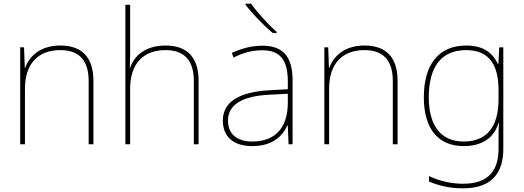

<svg xmlns="http://www.w3.org/2000/svg" viewBox="-20 -786 2853 1046"><path d="M309 -538C197 -538 140 -478 117 -417H115L111 -528H90V0H116V-302C116 -446 194 -513 309 -513C406 -513 463 -462 463 -345V0H489V-346C489 -477 423 -538 309 -538Z M689 -496V-760H663V0H689V-302C689 -446 767 -513 882 -513C979 -513 1036 -462 1036 -345V0H1062V-346C1062 -477 996 -538 882 -538C770 -538 710 -480 689 -417H687C688 -446 689 -466 689 -496Z M1348 -766H1318V-759C1353 -714 1413 -650 1466 -606H1487V-612C1442 -652 1377 -723 1348 -766ZM1410 -537C1351 -537 1296 -522 1243 -498L1252 -472C1309 -501 1357 -512 1410 -512C1503 -512 1548 -463 1548 -343V-300L1445 -294C1288 -285 1194 -234 1194 -129C1194 -45 1248 10 1354 10C1462 10 1518 -42 1546 -103H1548L1552 0H1574V-350C1574 -480 1519 -537 1410 -537ZM1447 -270 1548 -275V-220C1546 -99 1487 -15 1354 -15C1269 -15 1222 -58 1222 -129C1222 -222 1311 -263 1447 -270Z M1966 -538C1854 -538 1797 -478 1774 -417H1772L1768 -528H1747V0H1773V-302C1773 -446 1851 -513 1966 -513C2063 -513 2120 -462 2120 -345V0H2146V-346C2146 -477 2080 -538 1966 -538Z M2520 -538C2366 -538 2289 -430 2289 -256C2289 -81 2370 10 2506 10C2605 10 2672 -34 2696 -117H2698C2696 -78 2696 -56 2696 -17V25C2696 140 2644 215 2503 215C2428 215 2365 196 2317 173V203C2365 223 2422 240 2503 240C2663 240 2722 152 2722 25V-528H2700L2695 -437H2693C2665 -495 2617 -538 2520 -538ZM2520 -513C2655 -513 2696 -419 2696 -294V-246C2696 -136 2662 -15 2506 -15C2384 -15 2316 -99 2316 -256C2316 -417 2380 -513 2520 -513Z"/></svg>

Font: Noto Kufi Arabic Thin
Style: Regular
Weight: 100
Designer: Monotype Design Team, David Williams, Khaled Hosny
Foundry: Google LLC
Version: Version 2.109